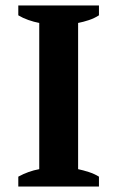

<svg xmlns="http://www.w3.org/2000/svg" viewBox="-20 -682 429 702"><path d="M341.8 0H46.9V-36.1Q84.5 -56.6 123.5 -63.5V-598.1Q104.5 -601.6 83.7 -608.9Q63 -616.2 46.9 -626V-662.1H341.8V-626Q325.2 -615.2 304.7 -608.4Q284.2 -601.6 265.6 -598.1V-63.5Q284.2 -59.6 304.7 -53Q325.2 -46.4 341.8 -36.1Z"/></svg>

Font: PT Astra Serif
Style: Bold
Weight: 700
Designer: A.Korolkova, I. Chaeva
Foundry: ParaType Ltd
Version: Version 1.002